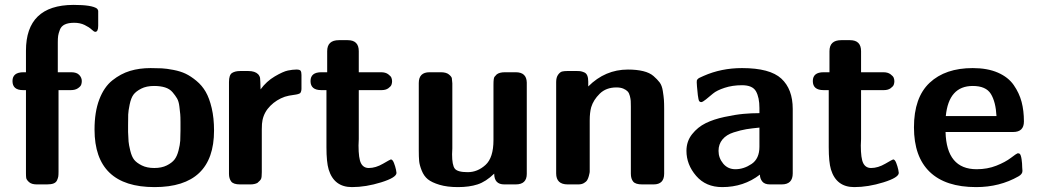

<svg xmlns="http://www.w3.org/2000/svg" viewBox="-20 -753 4233 784"><path d="M31 -422Q31 -458 76 -458H86V-546Q86 -732 279 -733H281Q355 -733 376 -718L379 -714L381 -709V-648Q381 -623 369 -623Q364 -623 354 -632.5Q344 -642 325.5 -651Q307 -660 283 -660Q259 -660 244.5 -653Q230 -646 224.5 -631.5Q219 -617 217.5 -607Q216 -597 216 -580V-458H271Q293 -458 303.5 -447Q314 -436 314 -422Q314 -414 311.5 -407Q309 -400 298 -392.5Q287 -385 269 -385H219V-52Q219 -39 218 -32.5Q217 -26 213 -17Q209 -8 199 -4Q189 0 172 0H130Q109 0 98.5 -9.5Q88 -19 87 -26.5Q86 -34 86 -46V-385H74Q31 -385 31 -422Z M366 -224Q366 -296 385.5 -347Q405 -398 439 -425Q473 -452 511 -463.5Q549 -475 595 -475Q621 -475 640.5 -474Q660 -473 688.5 -467.5Q717 -462 738 -452Q759 -442 782 -423Q805 -404 820 -378Q835 -352 844.5 -311.5Q854 -271 854 -220Q854 11 611 11Q366 11 366 -224ZM503 -214Q504 -188 505 -175Q506 -162 512 -137.5Q518 -113 528 -100.5Q538 -88 559 -77.5Q580 -67 610 -67Q640 -67 661 -77.5Q682 -88 692.5 -101.5Q703 -115 709 -138.5Q715 -162 716 -178.5Q717 -195 717 -220Q717 -226 717 -228V-255Q717 -276 716 -286.5Q715 -297 712.5 -318Q710 -339 703 -351Q696 -363 684.5 -376.5Q673 -390 654 -396Q635 -402 609 -402Q578 -402 556.5 -391Q535 -380 525 -366.5Q515 -353 509.5 -326.5Q504 -300 503.5 -285.5Q503 -271 503 -241Z M915 -43V-418Q915 -447 927.5 -455Q940 -463 961 -463H994Q1021 -463 1034 -450Q1041 -442 1042 -434Q1043 -426 1044 -388Q1068 -421 1102 -441Q1136 -461 1155.5 -465Q1175 -469 1190 -469H1191Q1204 -469 1207.5 -464Q1211 -459 1211 -447V-391Q1211 -380 1206 -373Q1200 -368 1179.5 -365.5Q1159 -363 1143 -358Q1109 -346 1084 -321Q1059 -296 1052 -263Q1049 -250 1049 -225V-50Q1049 -29 1046 -22.5Q1043 -16 1031 -6Q1019 0 1003 0H960Q933 0 924 -12Q915 -24 915 -43Z M1248 -422Q1248 -458 1292 -458H1316V-544Q1316 -589 1364 -589H1400Q1445 -589 1445 -544V-458H1536Q1554 -458 1565 -450Q1576 -442 1578.5 -435Q1581 -428 1581 -421Q1581 -414 1578.5 -407Q1576 -400 1565.5 -392.5Q1555 -385 1538 -385H1445V-185Q1445 -180 1444.5 -172Q1444 -164 1444 -159Q1444 -106 1454 -86.5Q1464 -67 1486 -67Q1514 -67 1544 -84.5Q1574 -102 1576 -102Q1583 -102 1588.5 -88Q1594 -74 1597 -60L1599 -47Q1599 -28 1536.5 -8.5Q1474 11 1417 11Q1344 11 1322 -61Q1313 -91 1313 -152V-385H1292Q1248 -385 1248 -422Z M1690 -139V-414Q1690 -458 1734 -458Q1734 -458 1780 -458Q1802 -458 1813 -449Q1824 -440 1825 -433.5Q1826 -427 1827 -413V-147Q1827 -143 1826.5 -135Q1826 -127 1826 -123Q1826 -79 1837 -64.5Q1848 -50 1890 -50Q1930 -50 1962.5 -79.5Q1995 -109 1995 -181V-406Q1995 -421 1996 -428.5Q1997 -436 1999 -439Q2001 -442 2008 -449Q2019 -458 2042 -458H2086Q2130 -458 2131 -416V-43Q2131 0 2086 0H2039Q1998 0 1998 -44Q1964 -11 1930 0Q1896 11 1850 11Q1806 11 1774.5 1.5Q1743 -8 1727 -21Q1711 -34 1702 -56.5Q1693 -79 1691.5 -95.5Q1690 -112 1690 -139Z M2251 -45V-418Q2251 -437 2259 -448Q2267 -459 2275.5 -461Q2284 -463 2296 -463H2336Q2346 -463 2351.5 -462Q2357 -461 2365.5 -457.5Q2374 -454 2378 -444.5Q2382 -435 2382 -420V-400Q2451 -469 2544 -469Q2580 -469 2606.5 -462.5Q2633 -456 2648.5 -442.5Q2664 -429 2673.5 -416.5Q2683 -404 2686.5 -381.5Q2690 -359 2691 -345.5Q2692 -332 2692 -308V-44Q2692 0 2649 0H2602Q2575 0 2565.5 -11.5Q2556 -23 2556 -44V-318Q2556 -333 2555.5 -341Q2555 -349 2552 -361Q2549 -373 2543 -379.5Q2537 -386 2525.5 -391Q2514 -396 2497 -396Q2455 -396 2429 -370.5Q2403 -345 2394 -315Q2388 -293 2388 -261V-53Q2388 -51 2387.5 -47.5Q2387 -44 2384.5 -34.5Q2382 -25 2378 -18Q2374 -11 2364.5 -5.5Q2355 0 2342 0H2298Q2251 0 2251 -45Z M2783 -137Q2783 -176 2806 -205Q2829 -234 2861.5 -250Q2894 -266 2938.5 -275.5Q2983 -285 3015.5 -288Q3048 -291 3081 -291V-312Q3081 -355 3067 -380Q3053 -405 3010 -405Q2971 -405 2939 -394.5Q2907 -384 2891.5 -371Q2876 -358 2862.5 -347Q2849 -336 2843 -336L2839 -337L2835 -340Q2832 -345 2829.5 -364.5Q2827 -384 2826 -400L2825 -417Q2825 -422 2825.5 -424.5Q2826 -427 2829 -430Q2832 -433 2833.5 -434Q2835 -435 2842 -438Q2849 -441 2853 -443Q2925 -475 3010 -475Q3124 -475 3170.5 -432Q3217 -389 3217 -308V-45Q3217 0 3172 0H3124Q3102 0 3092.5 -12Q3083 -24 3083 -40Q3017 11 2929 11Q2862 11 2822.5 -35Q2783 -81 2783 -137ZM2914 -137Q2914 -108 2933 -85Q2952 -62 2983 -62Q3017 -62 3049 -83.5Q3081 -105 3081 -154V-232Q3050 -229 3028 -225.5Q3006 -222 2976 -212.5Q2946 -203 2930 -183.5Q2914 -164 2914 -137Z M3299 -422Q3299 -458 3343 -458H3367V-544Q3367 -589 3415 -589H3451Q3496 -589 3496 -544V-458H3587Q3605 -458 3616 -450Q3627 -442 3629.5 -435Q3632 -428 3632 -421Q3632 -414 3629.5 -407Q3627 -400 3616.5 -392.5Q3606 -385 3589 -385H3496V-185Q3496 -180 3495.5 -172Q3495 -164 3495 -159Q3495 -106 3505 -86.5Q3515 -67 3537 -67Q3565 -67 3595 -84.5Q3625 -102 3627 -102Q3634 -102 3639.5 -88Q3645 -74 3648 -60L3650 -47Q3650 -28 3587.5 -8.5Q3525 11 3468 11Q3395 11 3373 -61Q3364 -91 3364 -152V-385H3343Q3299 -385 3299 -422Z M3712 -233Q3712 -355 3776 -415Q3840 -475 3952 -475Q4012 -475 4054.5 -456.5Q4097 -438 4119.5 -405.5Q4142 -373 4151.5 -337Q4161 -301 4161 -257Q4161 -214 4117 -214H3841Q3845 -62 3968 -62Q4012 -62 4048.5 -76.5Q4085 -91 4108 -108.5Q4131 -126 4135 -127H4139L4144 -125Q4149 -120 4151.5 -102.5Q4154 -85 4154 -70L4155 -55Q4155 -42 4139 -33Q4062 11 3966 11Q3841 11 3776.5 -51Q3712 -113 3712 -233ZM3842 -279H4049Q4046 -337 4026 -369.5Q4006 -402 3952 -402Q3854 -402 3842 -279Z"/></svg>

Font: CMU Sans Serif
Style: Bold
Weight: 700
Version: Version 0.7.0